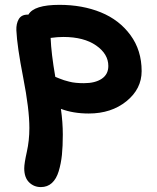

<svg xmlns="http://www.w3.org/2000/svg" viewBox="-20 -469 643 785"><path d="M147 295.9Q118.7 295.9 98.9 276.4Q79.1 256.8 79.1 219.2Q79.1 199.2 89.6 152.3Q100.1 105.5 100.1 54.2Q100.1 -22.5 75 -151.1Q49.8 -279.8 46.9 -345.2Q45.9 -372.1 56.6 -390.6Q67.4 -409.2 92.8 -409.2H96.2Q118.7 -449.2 223.1 -449.2Q316.9 -449.2 392.3 -418.5Q467.8 -387.7 513.4 -325.4Q559.1 -263.2 559.1 -178.2Q559.1 -105.5 497.1 -55.2Q435.1 -4.9 342.8 -4.9Q279.3 -4.9 229 -23.9Q236.8 30.8 236.8 81.1Q236.8 128.4 233.2 164.1Q229.5 199.7 220 231.2Q210.4 262.7 192.1 279.3Q173.8 295.9 147 295.9ZM238.8 -317.9Q215.3 -317.9 187 -314Q189.5 -250 206.1 -154.8Q210 -153.3 221.9 -148.4Q233.9 -143.6 241.7 -141.1Q249.5 -138.7 262.5 -135.3Q275.4 -131.8 290.5 -130.4Q305.7 -128.9 323.2 -128.9Q369.1 -128.9 396 -147Q422.9 -165 422.9 -199.2Q422.9 -248.5 372.8 -283.2Q322.8 -317.9 238.8 -317.9Z"/></svg>

Font: Shantell Sans Irregular Bouncy
Style: Regular
Weight: 600
Designer: Stephen Nixon, Anya Danilova, Shantell Martin
Foundry: Arrow Type
Version: Version 1.006;[9816181b4]